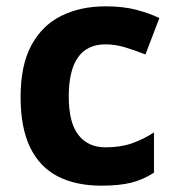

<svg xmlns="http://www.w3.org/2000/svg" viewBox="-20 -576 554 606"><path d="M300 10Q219 10 162 -19.5Q105 -49 75 -111Q45 -173 45 -270Q45 -370 79 -433Q113 -496 173.5 -526Q234 -556 313 -556Q369 -556 410.5 -545Q452 -534 483 -519L439 -404Q404 -418 373.5 -427Q343 -436 313 -436Q197 -436 197 -271Q197 -189 227.5 -150Q258 -111 313 -111Q360 -111 396 -123.5Q432 -136 466 -158V-31Q432 -9 394.5 0.5Q357 10 300 10Z"/></svg>

Font: Noto Sans NKo Unjoined
Style: Bold
Weight: 700
Designer: Monotype Design Team
Foundry: Monotype Imaging Inc.
Version: Version 2.004